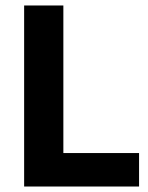

<svg xmlns="http://www.w3.org/2000/svg" viewBox="-20 -680 539 700"><path d="M68 0V-660H211V0ZM97 0V-122H487V0Z"/></svg>

Font: Bricolage Grotesque 18pt
Style: Bold
Weight: 700
Designer: Mathieu Triay
Foundry: Atelier Triay
Version: Version 1.000;gftools[0.9.30]